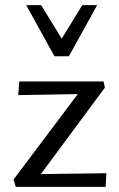

<svg xmlns="http://www.w3.org/2000/svg" viewBox="-20 -727 463 747"><path d="M33 -29 303 -388 345 -362 51 -357 55 -410H383L388 -386L117 -20L80 -49L394 -53L391 0H41ZM192 -508 207 -555 300 -707H358L248 -508ZM192 -508 82 -707H140L234 -554L248 -508Z"/></svg>

Font: Ysabeau Office Medium
Style: Regular
Weight: 500
Designer: Christian Thalmann (Catharsis Fonts)
Version: Version 2.001;gftools[0.9.30]; featfreeze: tnum,lnum,ss02